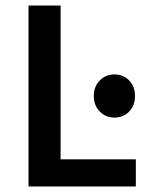

<svg xmlns="http://www.w3.org/2000/svg" viewBox="-20 -674 542 694"><path d="M83 0V-654H199V-98H471V0ZM394 -249Q362 -249 340.5 -271Q319 -293 319 -327Q319 -361 340.5 -383Q362 -405 394 -405Q426 -405 447 -383Q468 -361 468 -327Q468 -293 447 -271Q426 -249 394 -249Z"/></svg>

Font: Giro Semibold
Style: Regular
Weight: 600
Designer: Paul D. Hunt
Foundry: Adobe Systems Incorporated
Version: Version 1.000;PS 1.0;hotconv 1.0.88;makeotf.lib2.5.647800